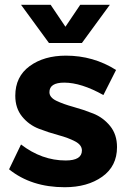

<svg xmlns="http://www.w3.org/2000/svg" viewBox="-20 -778 539 804"><path d="M18 -69 68 -173Q155 -106 255 -106Q323 -106 323 -148Q323 -171 294.5 -186Q266 -201 225 -212Q184 -223 142.5 -239Q101 -255 72.5 -290Q44 -325 44 -377Q44 -457 104 -501Q164 -545 256 -545Q371 -545 466 -485L413 -380Q320 -432 249 -432Q187 -432 187 -392Q187 -370 216 -356Q245 -342 287 -330.5Q329 -319 370.5 -302.5Q412 -286 441 -250.5Q470 -215 470 -162Q470 -82 408 -38Q346 6 251 6Q111 6 18 -69ZM68 -758H192L254 -666L316 -758H440L323 -598H185Z"/></svg>

Font: Trueno
Style: SBd
Weight: 600
Designer: Julieta Ulanovsky
Foundry: Julieta Ulanovsky
Version: Version 3.001b